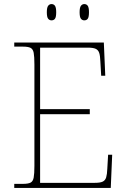

<svg xmlns="http://www.w3.org/2000/svg" viewBox="-20 -923 625 943"><path d="M50 0V-20H93Q118 -20 130 -26Q142 -32 145.5 -51Q149 -70 149 -108V-606Q149 -645 145.5 -663.5Q142 -682 130 -688Q118 -694 93 -694H50V-714H490L497 -551H477L473 -620Q472 -648 467.5 -662.5Q463 -677 450.5 -683Q438 -689 412 -689H177V-387H421V-362H177V-25H446Q472 -25 484.5 -31Q497 -37 501.5 -52Q506 -67 507 -94L511 -163H531L524 0ZM394 -823Q384 -823 377.5 -831Q371 -839 371 -863Q371 -886 377.5 -894.5Q384 -903 394 -903Q405 -903 411 -894.5Q417 -886 417 -863Q417 -839 411 -831Q405 -823 394 -823ZM233 -823Q223 -823 216.5 -831Q210 -839 210 -863Q210 -886 216.5 -894.5Q223 -903 233 -903Q244 -903 250 -894.5Q256 -886 256 -863Q256 -839 250 -831Q244 -823 233 -823Z"/></svg>

Font: Noto Serif Khmer Thin
Style: Regular
Weight: 250
Version: Version 2.003